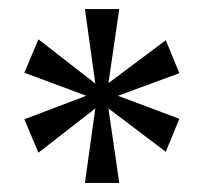

<svg xmlns="http://www.w3.org/2000/svg" viewBox="-20 -780 453 425"><path d="M168 -375H244L220 -540L347 -444L377 -517L241 -568L377 -618L347 -691L220 -596L244 -760H168L191 -595L65 -693L34 -619L171 -568L34 -516L65 -442L191 -540Z"/></svg>

Font: Noto Serif Myanmar Condensed
Style: Regular
Weight: 400
Width: 3
Designer: Ben Mitchell and the Monotype Design Team
Foundry: Monotype Imaging Inc.
Version: Version 2.106